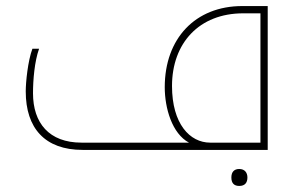

<svg xmlns="http://www.w3.org/2000/svg" viewBox="-20 -495 989 634"><path d="M253 0H864V-475H780C625 -475 524 -368 524 -207C524 -138 548 -54 604 -24H249C142 -24 89 -89 89 -187C89 -231 94 -292 109 -334H87C72 -294 65 -224 65 -193C65 -72 128 0 253 0ZM840 -24H674C607 -24 548 -86 548 -211C548 -353 638 -451 783 -451H840ZM770 119C789 119 797 108 797 91C797 75 788 63 770 63C754 63 744 72 744 91C744 110 753 119 770 119Z"/></svg>

Font: Noto Kufi Arabic Thin
Style: Regular
Weight: 100
Designer: Monotype Design Team, David Williams, Khaled Hosny
Foundry: Google LLC
Version: Version 2.109